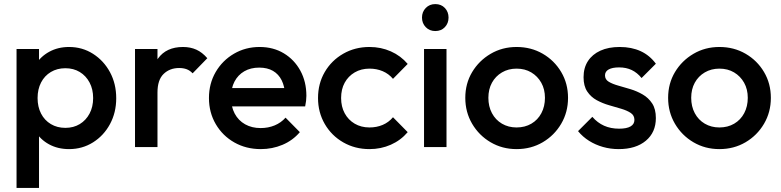

<svg xmlns="http://www.w3.org/2000/svg" viewBox="-20 -720 3824 940"><path d="M318 10Q263 10 220 -13.5Q177 -37 152.5 -78Q128 -119 128 -171V-309Q128 -361 153 -402Q178 -443 221 -466.5Q264 -490 318 -490Q383 -490 435.5 -456.5Q488 -423 518.5 -366.5Q549 -310 549 -239Q549 -169 518.5 -112.5Q488 -56 435.5 -23Q383 10 318 10ZM61 200V-480H171V-351L152 -234L171 -118V200ZM300 -94Q340 -94 370.5 -112.5Q401 -131 418.5 -164Q436 -197 436 -240Q436 -283 418.5 -316Q401 -349 370.5 -367.5Q340 -386 300 -386Q260 -386 229 -367.5Q198 -349 181 -316Q164 -283 164 -240Q164 -197 181 -164Q198 -131 229 -112.5Q260 -94 300 -94Z M641 0V-480H751V0ZM751 -267 713 -286Q713 -377 753.5 -433.5Q794 -490 876 -490Q912 -490 941 -477Q970 -464 995 -435L923 -361Q910 -375 894 -381Q878 -387 857 -387Q811 -387 781 -358Q751 -329 751 -267Z M1257 10Q1185 10 1127.5 -22.5Q1070 -55 1036.5 -112Q1003 -169 1003 -240Q1003 -311 1036 -367.5Q1069 -424 1125.5 -457Q1182 -490 1251 -490Q1318 -490 1369.5 -459Q1421 -428 1450.5 -374Q1480 -320 1480 -251Q1480 -239 1478.5 -226.5Q1477 -214 1474 -199H1080V-289H1417L1376 -253Q1374 -297 1359 -327Q1344 -357 1316.5 -373Q1289 -389 1249 -389Q1207 -389 1176 -371Q1145 -353 1128 -320.5Q1111 -288 1111 -243Q1111 -198 1129 -164Q1147 -130 1180 -111.5Q1213 -93 1256 -93Q1293 -93 1324.5 -106Q1356 -119 1378 -144L1448 -73Q1413 -32 1363 -11Q1313 10 1257 10Z M1789 10Q1718 10 1660.5 -23Q1603 -56 1570 -113Q1537 -170 1537 -240Q1537 -311 1570 -367.5Q1603 -424 1660.5 -457Q1718 -490 1789 -490Q1845 -490 1893.5 -468.5Q1942 -447 1976 -407L1904 -334Q1883 -359 1853.5 -371.5Q1824 -384 1789 -384Q1748 -384 1716.5 -365.5Q1685 -347 1667.5 -315Q1650 -283 1650 -240Q1650 -198 1667.5 -165.5Q1685 -133 1716.5 -114.5Q1748 -96 1789 -96Q1824 -96 1853.5 -108.5Q1883 -121 1904 -146L1976 -73Q1942 -33 1893.5 -11.5Q1845 10 1789 10Z M2056 0V-480H2166V0ZM2111 -568Q2083 -568 2064.5 -587Q2046 -606 2046 -634Q2046 -662 2064.5 -681Q2083 -700 2111 -700Q2140 -700 2158 -681Q2176 -662 2176 -634Q2176 -606 2158 -587Q2140 -568 2111 -568Z M2509 10Q2439 10 2382 -23.5Q2325 -57 2291.5 -114Q2258 -171 2258 -241Q2258 -311 2291.5 -367Q2325 -423 2382 -456.5Q2439 -490 2509 -490Q2580 -490 2637 -457Q2694 -424 2727.5 -367.5Q2761 -311 2761 -241Q2761 -171 2727.5 -114Q2694 -57 2637 -23.5Q2580 10 2509 10ZM2509 -96Q2550 -96 2581.5 -114.5Q2613 -133 2630.5 -166Q2648 -199 2648 -241Q2648 -283 2630 -315Q2612 -347 2581 -365.5Q2550 -384 2509 -384Q2469 -384 2437.5 -365.5Q2406 -347 2388.5 -315Q2371 -283 2371 -241Q2371 -199 2388.5 -166Q2406 -133 2437.5 -114.5Q2469 -96 2509 -96Z M3009 10Q2969 10 2932 -0.5Q2895 -11 2864 -30.5Q2833 -50 2810 -78L2880 -148Q2905 -119 2937.5 -104.5Q2970 -90 3011 -90Q3048 -90 3067 -101Q3086 -112 3086 -133Q3086 -155 3068 -167Q3050 -179 3021.5 -187.5Q2993 -196 2961.5 -205Q2930 -214 2901.5 -229.5Q2873 -245 2855 -272Q2837 -299 2837 -342Q2837 -388 2858.5 -421Q2880 -454 2919.5 -472Q2959 -490 3014 -490Q3072 -490 3116.5 -469.5Q3161 -449 3191 -408L3121 -338Q3100 -364 3073 -377Q3046 -390 3011 -390Q2978 -390 2960 -380Q2942 -370 2942 -351Q2942 -331 2960 -320Q2978 -309 3006.5 -301Q3035 -293 3066.5 -283.5Q3098 -274 3126.5 -257.5Q3155 -241 3173 -213.5Q3191 -186 3191 -142Q3191 -72 3142 -31Q3093 10 3009 10Z M3502 10Q3432 10 3375 -23.5Q3318 -57 3284.5 -114Q3251 -171 3251 -241Q3251 -311 3284.5 -367Q3318 -423 3375 -456.5Q3432 -490 3502 -490Q3573 -490 3630 -457Q3687 -424 3720.5 -367.5Q3754 -311 3754 -241Q3754 -171 3720.5 -114Q3687 -57 3630 -23.5Q3573 10 3502 10ZM3502 -96Q3543 -96 3574.5 -114.5Q3606 -133 3623.5 -166Q3641 -199 3641 -241Q3641 -283 3623 -315Q3605 -347 3574 -365.5Q3543 -384 3502 -384Q3462 -384 3430.5 -365.5Q3399 -347 3381.5 -315Q3364 -283 3364 -241Q3364 -199 3381.5 -166Q3399 -133 3430.5 -114.5Q3462 -96 3502 -96Z"/></svg>

Font: Outfit Thin Medium
Style: Regular
Weight: 500
Version: Version 1.100;gftools[0.9.27]